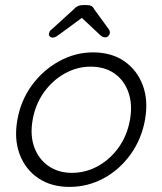

<svg xmlns="http://www.w3.org/2000/svg" viewBox="-20 -731 644 761"><path d="M554.7 -255.9Q541 -179.7 497.6 -119.1Q454.1 -58.6 391.1 -24.4Q328.1 9.8 254.9 9.8Q183.6 9.8 132.3 -24.4Q81.1 -58.6 58.1 -119.1Q35.2 -179.7 48.8 -255.9Q62.5 -333 106.4 -393.1Q150.4 -453.1 214.4 -488.3Q278.3 -523.4 348.6 -523.4Q421.9 -523.4 472.7 -488.3Q523.4 -453.1 545.9 -393.1Q568.4 -333 554.7 -255.9ZM495.1 -255.9Q505.9 -316.4 489.3 -364.3Q472.7 -412.1 434.1 -439.5Q395.5 -466.8 338.9 -466.8Q285.2 -466.8 236.3 -439.5Q187.5 -412.1 153.8 -364.7Q120.1 -317.4 109.4 -255.9Q98.6 -195.3 115.7 -147.9Q132.8 -100.6 171.9 -73.2Q210.9 -45.9 264.6 -45.9Q320.3 -45.9 369.1 -73.2Q418 -100.6 451.2 -147.9Q484.4 -195.3 495.1 -255.9ZM316.4 -668.9 216.8 -595.7Q209 -589.8 202.6 -585.9Q196.3 -582 188.5 -582Q181.6 -582 177.2 -586.9Q172.9 -591.8 173.8 -597.7Q174.8 -601.6 176.8 -606Q178.7 -610.4 184.6 -614.3L272.5 -694.3Q286.1 -710.9 308.6 -710.9H324.2Q335 -710.9 341.8 -707.5Q348.6 -704.1 353.5 -694.3L411.1 -615.2Q414.1 -610.4 415 -606.4Q416 -602.5 415 -597.7Q414.1 -592.8 409.2 -587.9Q404.3 -583 397.5 -583Q389.6 -583 383.8 -586.9Q377.9 -590.8 372.1 -596.7L295.9 -668Z"/></svg>

Font: Quicksand
Style: Italic
Weight: 400
Designer: Andrew Paglinawan
Foundry: Andrew Paglinawan
Version: Version 3.006